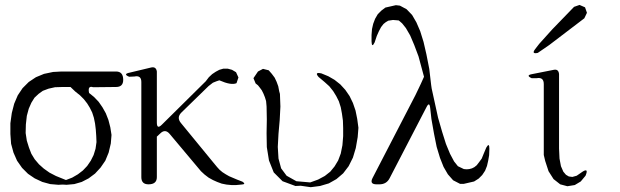

<svg xmlns="http://www.w3.org/2000/svg" viewBox="-20 -779 2540 786"><path d="M22.5 -230.5V-274.4L28.3 -316.4L38.1 -354.5L52.7 -388.7L72.3 -418L97.7 -443.4L127 -462.9L160.2 -476.6L197.3 -484.4L232.4 -486.3H307.6H333H358.4H455.1Q484.4 -486.3 484.4 -452.1Q484.4 -422.9 455.1 -422.9L361.3 -421.9Q337.9 -429.7 344.7 -398.4L365.2 -381.8L383.8 -362.3L399.4 -339.8L413.1 -315.4L423.8 -288.1L431.6 -257.8L436.5 -226.6L433.6 -191.4L424.8 -154.3L411.1 -121.1L391.6 -92.8L369.1 -68.4L342.8 -48.8L314.5 -34.2L284.2 -25.4L252.9 -22.5L236.3 -23.4L218.8 -22.5L185.5 -25.4L153.3 -34.2L122.1 -48.8L94.7 -67.4L70.3 -91.8L49.8 -121.1L35.2 -154.3L25.4 -190.4ZM237.3 -422.9 205.1 -421.9 178.7 -416 155.3 -407.2 137.7 -394.5 121.1 -378.9 108.4 -358.4 97.7 -334 89.8 -304.7 85.9 -269.5 85 -234.4 89.8 -203.1 98.6 -174.8 108.4 -149.4 122.1 -127 139.6 -106.4 159.2 -88.9 182.6 -72.3 209 -58.6 250 -42 275.4 -51.8 298.8 -65.4 319.3 -81.1 336.9 -99.6 351.6 -121.1 363.3 -144.5 371.1 -169.9 375 -197.3 374 -221.7 372.1 -249 369.1 -273.4 364.3 -296.9 357.4 -318.4 347.7 -337.9 336.9 -355.5 323.2 -373 307.6 -388.7 288.1 -404.3 268.6 -422.9Z M802.7 -78.1 674.8 -230.5Q656.2 -252.9 635.7 -232.4L622.1 -219.7V-53.7Q622.1 -24.4 587.9 -24.4Q558.6 -24.4 558.6 -53.7V-443.4Q558.6 -471.7 530.3 -465.8L508.8 -464.8Q482.4 -475.6 509.8 -481.4L599.6 -502.9Q619.1 -506.8 622.1 -486.3V-277.3Q622.1 -248 642.6 -268.6L822.3 -446.3L835 -462.9L848.6 -475.6L863.3 -485.4L877.9 -493.2L894.5 -498H912.1L929.7 -493.2L946.3 -483.4L956.1 -461.9L948.2 -438.5Q926.8 -428.7 877.9 -450.2L866.2 -446.3L851.6 -440.4L834 -426.8L722.7 -318.4Q702.1 -297.9 720.7 -275.4L854.5 -112.3L869.1 -94.7L878.9 -84L890.6 -74.2L904.3 -65.4L918 -57.6L950.2 -43.9L972.7 -35.2Q989.3 -24.4 967.8 -23.4L947.3 -21.5H926.8L907.2 -23.4L887.7 -27.3L869.1 -34.2L851.6 -42L834 -51.8L817.4 -64.5Z M1036.1 -486.3 1056.6 -497.1 1080.1 -491.2 1092.8 -476.6 1104.5 -460.9 1112.3 -444.3 1119.1 -425.8 1123 -405.3 1126 -394.5 1127.9 -342.8 1125 -287.1 1120.1 -231.4 1117.2 -177.7 1120.1 -129.9 1130.9 -89.8 1153.3 -59.6 1193.4 -37.1 1250 -32.2 1282.2 -43.9 1309.6 -58.6 1332 -76.2 1349.6 -97.7 1364.3 -122.1 1375 -150.4 1381.8 -184.6 1384.8 -221.7V-254.9L1383.8 -285.2L1379.9 -313.5L1375 -339.8L1367.2 -364.3L1356.4 -385.7L1343.8 -406.2L1328.1 -425.8L1308.6 -443.4L1284.2 -463.9Q1265.6 -485.4 1295.9 -478.5L1324.2 -466.8L1349.6 -452.1L1373 -433.6L1393.6 -411.1L1411.1 -385.7L1424.8 -357.4L1435.5 -326.2L1442.4 -292L1447.3 -255.9L1444.3 -217.8L1436.5 -172.9L1424.8 -133.8L1407.2 -98.6L1384.8 -69.3L1357.4 -45.9L1326.2 -28.3L1290 -17.6L1252 -12.7L1210.9 -18.6L1189.5 -17.6L1136.7 -37.1L1100.6 -73.2L1081.1 -122.1L1072.3 -176.8L1071.3 -233.4L1072.3 -290L1071.3 -342.8L1069.3 -365.2L1064.5 -380.9L1058.6 -395.5L1051.8 -409.2L1043.9 -419.9L1036.1 -429.7L1026.4 -437.5L1017.6 -459Z M1600.6 -757.8 1617.2 -755.9 1644.5 -741.2 1667 -717.8 1684.6 -687.5 1700.2 -651.4 1713.9 -607.4 1725.6 -556.6 1737.3 -497.1 1745.1 -430.7 1747.1 -417 1773.4 -296.9 1790 -239.3 1805.7 -189.5 1822.3 -149.4 1838.9 -118.2 1854.5 -98.6 1878.9 -86.9 1890.6 -85.9 1901.4 -86.9 1912.1 -89.8 1921.9 -94.7 1931.6 -102.5 1941.4 -115.2 1952.1 -129.9 1960 -149.4 1970.7 -174.8Q1983.4 -197.3 1983.4 -169.9L1982.4 -143.6L1978.5 -121.1L1973.6 -99.6L1965.8 -80.1L1954.1 -62.5L1939.5 -47.9L1920.9 -36.1L1878.9 -26.4H1863.3L1835 -41L1813.5 -65.4L1795.9 -95.7L1781.2 -132.8L1767.6 -177.7L1756.8 -231.4L1746.1 -292L1741.2 -335.9Q1738.3 -365.2 1725.6 -339.8L1575.2 -49.8Q1562.5 -24.4 1533.2 -24.4H1521.5Q1492.2 -24.4 1504.9 -49.8L1680.7 -389.6L1694.3 -418L1703.1 -436.5L1715.8 -464.8L1693.4 -547.9L1675.8 -594.7L1659.2 -633.8L1641.6 -664.1L1626 -683.6L1612.3 -695.3L1600.6 -696.3L1588.9 -697.3L1569.3 -694.3L1559.6 -688.5L1549.8 -680.7L1540 -668L1531.2 -651.4L1522.5 -631.8L1513.7 -605.5Q1502 -581.1 1501 -609.4V-635.7L1502.9 -660.2L1507.8 -681.6L1515.6 -702.1L1526.4 -720.7L1541 -735.4L1557.6 -748Z M2268.6 -475.6V-170.9L2270.5 -129.9L2276.4 -98.6L2286.1 -76.2L2296.9 -63.5L2308.6 -56.6L2323.2 -54.7L2340.8 -59.6L2366.2 -77.1Q2390.6 -91.8 2377 -59.6L2357.4 -36.1L2333 -21.5L2302.7 -16.6L2273.4 -24.4L2246.1 -45.9L2225.6 -78.1L2211.9 -120.1L2206.1 -144.5V-434.6Q2206.1 -463.9 2177.7 -459H2156.2Q2130.9 -470.7 2158.2 -475.6L2247.1 -493.2Q2266.6 -497.1 2268.6 -475.6ZM2372.1 -704.1 2228.5 -594.7 2181.6 -562.5Q2154.3 -556.6 2170.9 -578.1L2187.5 -599.6L2241.2 -659.2L2330.1 -751L2352.5 -758.8L2375 -749L2382.8 -726.6Z"/></svg>

Font: B2 Hana
Style: Regular
Weight: 500
Version: 2020-08-05; (max)